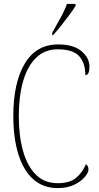

<svg xmlns="http://www.w3.org/2000/svg" viewBox="-20 -951 504 981"><path d="M275 10Q200 10 149.5 -35.5Q99 -81 73.5 -164Q48 -247 48 -358Q48 -528 106.5 -626Q165 -724 277 -724Q356 -724 396.5 -689.5Q437 -655 437 -611Q437 -567 416 -567Q416 -629 384.5 -664Q353 -699 275 -699Q208 -699 163.5 -655Q119 -611 97.5 -534Q76 -457 76 -358Q76 -258 97.5 -180.5Q119 -103 163 -59Q207 -15 275 -15Q336 -15 369 -42.5Q402 -70 419 -112Q432 -104 432 -85Q432 -69 413 -46.5Q394 -24 359 -7Q324 10 275 10ZM247 -784Q269 -824 289.5 -860.5Q310 -897 322 -931H366V-921Q356 -904 336 -877Q316 -850 293.5 -821.5Q271 -793 251 -771H247Z"/></svg>

Font: Noto Serif Tamil Condensed Thin
Style: Regular
Weight: 100
Width: 3
Designer: Indian Type Foundry, Tom Grace, and the Monotype Design Team
Foundry: Monotype Imaging Inc.
Version: Version 2.004; ttfautohint (v1.8.4.7-5d5b)